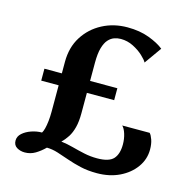

<svg xmlns="http://www.w3.org/2000/svg" viewBox="-110 -862 981 979"><g transform="rotate(15 381.0 -372.5)"><path d="M484.5 7Q436.5 7 397.8 -2Q359 -11 326.5 -22.5Q294 -34 264.8 -43.2Q235.5 -52.5 206 -53Q183.5 -30.5 158 -15.2Q132.5 0 102.5 0Q79 0 60.5 -11.2Q42 -22.5 42 -47Q42 -69 60.5 -85.5Q79 -102 106.8 -111.5Q134.5 -121 162 -121Q167.5 -129 172 -146.2Q176.5 -163.5 179 -186.8Q181.5 -210 181.5 -235V-375.5H89.5V-438.5H181.5V-499.5Q181.5 -576 217.2 -632.5Q253 -689 312.8 -720.5Q372.5 -752 445 -752Q510 -752 559.8 -733.2Q609.5 -714.5 638.5 -691L574.5 -601Q568 -614 546.2 -634.2Q524.5 -654.5 493.5 -670.2Q462.5 -686 427 -686Q409.5 -686 392.5 -680Q375.5 -674 361.5 -658.2Q347.5 -642.5 339 -612.8Q330.5 -583 330.5 -535.5V-438.5H474.5V-375.5H330.5V-267.5Q330.5 -224 322.5 -193Q314.5 -162 300.5 -140.2Q286.5 -118.5 269 -102Q301 -98 332.5 -89.5Q364 -81 397.2 -73.8Q430.5 -66.5 466.5 -66.5Q529 -66.5 552.5 -92.2Q576 -118 576 -169Q576 -198 567.8 -224.2Q559.5 -250.5 547.5 -261.5H692.5Q701 -253 708.8 -231Q716.5 -209 716.5 -179.5Q716.5 -128 686.2 -85.8Q656 -43.5 603.8 -18.2Q551.5 7 484.5 7Z"/></g></svg>

Font: Merriweather 36pt
Style: Bold
Weight: 700
Designer: Eben Sorkin
Foundry: Eben Sorkin
Version: Version 2.100